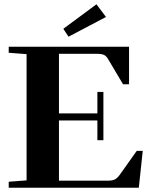

<svg xmlns="http://www.w3.org/2000/svg" viewBox="-20 -883 702 903"><path d="M302.2 -710.4 277.8 -747.6 433.6 -862.8 478.5 -803.2ZM21 0V-28.3L105 -34.7V-628.4L21 -634.8V-663.1H586.9V-486.8H558.6L487.8 -606Q480 -619.6 468.8 -624.8Q457.5 -629.9 436 -629.9H257.3V-349.6H438V-450.7H466.3V-223.6H438V-316.4H257.3V-33.2H486.3Q508.3 -33.2 520 -39.1Q531.7 -44.9 543 -60.5L623 -173.3H651.4L632.8 0Z"/></svg>

Font: Elstob
Style: Bold
Weight: 700
Designer: Peter S. Baker
Version: Version 1.015